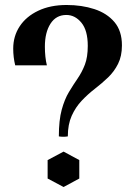

<svg xmlns="http://www.w3.org/2000/svg" viewBox="-20 -735 541 770"><path d="M246 -675Q205 -675 182.5 -640Q160 -605 160 -548Q160 -527 162 -508Q164 -489 168 -473H41Q37 -489 35 -506Q33 -523 33 -540Q33 -590 59 -629.5Q85 -669 133.5 -692Q182 -715 247 -715Q308 -715 358.5 -698.5Q409 -682 439 -646.5Q469 -611 469 -553Q469 -510 453.5 -479Q438 -448 413.5 -424.5Q389 -401 360.5 -379Q332 -357 307.5 -331Q283 -305 267.5 -270.5Q252 -236 252 -188Q234 -185 216 -188Q216 -253 227.5 -295Q239 -337 256.5 -366Q274 -395 291.5 -420.5Q309 -446 320.5 -476Q332 -506 332 -551Q332 -613 306.5 -644Q281 -675 246 -675ZM235 -127 298 -93V-19L235 15L171 -19V-93Z"/></svg>

Font: Poltawski Nowy Medium
Style: Regular
Weight: 500
Version: Version 1.001;gftools[0.9.25]